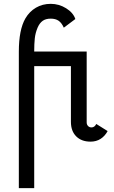

<svg xmlns="http://www.w3.org/2000/svg" viewBox="-20 -727 591 999"><path d="M112 -631Q133 -667 167 -687Q201 -707 244 -707Q287 -707 324 -684Q361 -661 372 -628L312 -583Q301 -608 285 -619Q269 -630 244 -630Q218 -630 202 -618.5Q186 -607 176 -584Q164 -556 161 -527Q158 -498 158 -461V-459H431V-90Q431 -79 438 -71.5Q445 -64 456 -64Q472 -64 481 -82L540 -45Q526 -19 503.5 -4.5Q481 10 451 10Q404 10 376.5 -17.5Q349 -45 349 -93V-383H158V252H78V-458Q78 -572 112 -631Z"/></svg>

Font: Bellota Text
Style: Bold
Weight: 700
Designer: Kemie Guaida
Foundry: Kemie Guaida
Version: Version 4.001